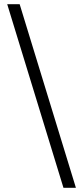

<svg xmlns="http://www.w3.org/2000/svg" viewBox="-20 -730 390 910"><path d="M14.2 -710H73.2L339.8 160.2H280.8Z"/></svg>

Font: SourceSansPro-Regular
Style: Regular
Weight: 400
Designer: Paul D. Hunt
Foundry: Adobe Systems Incorporated
Version: Version 1.050;PS Version 1.000;hotconv 1.0.70;makeotf.lib2.5